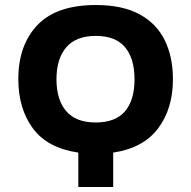

<svg xmlns="http://www.w3.org/2000/svg" viewBox="-20 -745 762 765"><path d="M292 0V-137Q169 -155 111 -233.5Q53 -312 53 -430Q53 -565 129 -645Q205 -725 362 -725Q468 -725 536 -688Q604 -651 636.5 -584.5Q669 -518 669 -429Q669 -312 610 -233.5Q551 -155 431 -137V0ZM361 -257Q440 -257 478 -301.5Q516 -346 516 -429Q516 -512 478 -557Q440 -602 362 -602Q283 -602 244 -556.5Q205 -511 205 -429Q205 -347 244 -302Q283 -257 361 -257Z"/></svg>

Font: Noto Sans SemiCondensed
Style: Bold
Weight: 700
Width: 4
Designer: Monotype Design Team
Foundry: Monotype Imaging Inc.
Version: Version 2.013; ttfautohint (v1.8.4.7-5d5b)